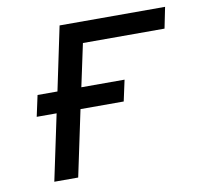

<svg xmlns="http://www.w3.org/2000/svg" viewBox="-65 -598 687 665"><g transform="rotate(-10 278.5 -265.0)"><path d="M74 0 123 -232H53L69 -306H139L186 -530H557L542 -456H255L223 -306H375L359 -232H207L158 0Z"/></g></svg>

Font: Geist Regular
Style: Italic
Weight: 400
Italic angle: -12°
Designer: Basement.studio, Andrés Briganti, Mateo Zaragoza
Foundry: Basement.studio, Vercel, Andrés Briganti, Guido Ferreyra, Mateo Zaragoza
Version: Version 1.500; ttfautohint (v1.8.4.7-5d5b)